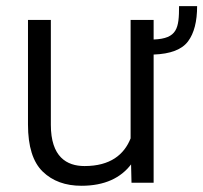

<svg xmlns="http://www.w3.org/2000/svg" viewBox="-20 -593 660 623"><path d="M561 -573.2C561 -502 555.7 -467.8 478.5 -464.8V-528.3H403.8V-144C382.8 -91.3 337.9 -54.2 254.4 -54.2C196.3 -54.2 145 -84 145 -188V-528.3H70.8V-189C70.8 -117.7 86.9 -66.9 118.7 -36.1C150.4 -5.4 192.4 9.8 244.1 9.8C320.3 9.8 372.1 -16.1 405.3 -59.6L406.7 0H478.5V-416C533.2 -418 570.3 -432.1 590.3 -459C609.9 -485.4 619.6 -523.4 619.6 -573.2Z"/></svg>

Font: Vazirmatn Light
Style: Regular
Weight: 300
Designer: Saber Rastikerdar
Foundry: Saber Rastikerdar
Version: Version 33.003